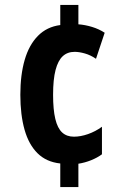

<svg xmlns="http://www.w3.org/2000/svg" viewBox="-20 -744 509 774"><path d="M296 -646Q323 -644 351 -635.5Q379 -627 402 -612L367 -507Q345 -522 322 -528.5Q299 -535 281 -535Q252 -535 233 -517.5Q214 -500 204 -462Q194 -424 194 -362Q194 -302 203 -264.5Q212 -227 230.5 -210Q249 -193 278 -193Q305 -193 335 -203.5Q365 -214 391 -233V-122Q372 -108 347 -98Q322 -88 296 -84V10H223V-85Q167 -91 131.5 -126Q96 -161 79 -221Q62 -281 62 -362Q62 -442 79.5 -502.5Q97 -563 133 -599.5Q169 -636 223 -643V-724H296Z"/></svg>

Font: Noto Sans Khmer ExtraCondensed
Style: Bold
Weight: 700
Width: 2
Designer: Danh Hong and the Monotype Design Team
Foundry: Monotype Imaging Inc.
Version: Version 2.004